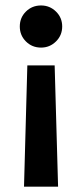

<svg xmlns="http://www.w3.org/2000/svg" viewBox="-20 -530 305 710"><path d="M68.8 160.2 81.1 -288.1H182.1L194.8 160.2ZM131.8 -509.8Q164.1 -509.8 187 -487.3Q210 -464.8 210 -432.1Q210 -399.4 187 -376.7Q164.1 -354 131.8 -354Q98.6 -354 75.9 -376.7Q53.2 -399.4 53.2 -432.1Q53.2 -464.8 75.9 -487.3Q98.6 -509.8 131.8 -509.8Z"/></svg>

Font: Human Sans Medium
Style: Regular
Weight: 500
Designer: Tim Radville
Foundry: Continuum
Version: Version 1.000;FEAKit 1.0